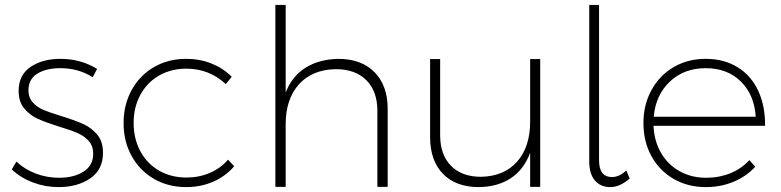

<svg xmlns="http://www.w3.org/2000/svg" viewBox="-20 -762 3184 783"><path d="M226 -484Q168 -484 132 -461.5Q96 -439 96 -394Q96 -364 114 -344Q132 -324 159 -313Q186 -302 232 -288Q287 -271 320 -256Q353 -241 376.5 -213Q400 -185 400 -139Q400 -70 348 -34.5Q296 1 219 1Q164 1 114 -18Q64 -37 28 -71L47 -103Q81 -71 126.5 -54Q172 -37 221 -37Q281 -37 320.5 -62Q360 -87 360 -135Q360 -167 341.5 -187.5Q323 -208 295 -220Q267 -232 220 -246Q166 -263 134 -277.5Q102 -292 79 -319.5Q56 -347 56 -391Q56 -456 104.5 -489Q153 -522 227 -522Q309 -522 376 -481L358 -447Q300 -484 226 -484Z M740 -482Q678 -482 629 -454Q580 -426 552.5 -375.5Q525 -325 525 -261Q525 -196 552.5 -145Q580 -94 629 -66Q678 -38 740 -38Q792 -38 836 -57Q880 -76 910 -111L935 -84Q900 -43 849.5 -21Q799 1 739 1Q666 1 608 -32.5Q550 -66 517 -125.5Q484 -185 484 -260Q484 -335 517 -395Q550 -455 608 -488.5Q666 -522 739 -522Q795 -522 842.5 -503Q890 -484 925 -449L901 -419Q833 -482 740 -482Z M1561 -318V0H1519V-310Q1519 -390 1474 -435Q1429 -480 1349 -480Q1253 -478 1199 -418Q1145 -358 1145 -255V0H1103V-742H1145V-385Q1171 -451 1225.5 -485.5Q1280 -520 1359 -522Q1454 -522 1507.5 -467.5Q1561 -413 1561 -318Z M2183 -521V0H2142V-139Q2117 -71 2063.5 -35.5Q2010 0 1933 1Q1839 1 1786.5 -53Q1734 -107 1734 -203V-521H1775V-211Q1775 -131 1819 -86Q1863 -41 1942 -41Q2036 -43 2089 -103Q2142 -163 2142 -266V-521Z M2476 -40Q2506 -40 2534 -67L2548 -34Q2508 1 2469 1Q2429 1 2406 -26Q2383 -53 2383 -104V-742H2423V-108Q2423 -40 2476 -40Z M3100 -249H2645Q2648 -186 2676 -138Q2704 -90 2752 -63.5Q2800 -37 2860 -37Q2913 -37 2958.5 -55.5Q3004 -74 3036 -109L3060 -82Q3023 -42 2971 -20.5Q2919 1 2858 1Q2785 1 2727 -32.5Q2669 -66 2636.5 -125.5Q2604 -185 2604 -260Q2604 -335 2637 -395Q2670 -455 2727.5 -488.5Q2785 -522 2858 -522Q2933 -522 2988.5 -487.5Q3044 -453 3072.5 -391Q3101 -329 3100 -249ZM3062 -286Q3056 -376 3001 -430Q2946 -484 2858 -484Q2770 -484 2712 -429.5Q2654 -375 2646 -286Z"/></svg>

Font: Argentum Sans ExtraLight
Style: Regular
Weight: 275
Designer: Julieta Ulanovsky (Modified by Cristiano Sobral)
Foundry: Julieta Ulanovsky
Version: Version 1.000; ttfautohint (v1.5.65-e2d9)